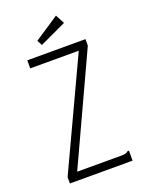

<svg xmlns="http://www.w3.org/2000/svg" viewBox="-146 -848 693 918"><g transform="rotate(-20 200.0 -388.5)"><path d="M46 -32 303 -582H56V-623H352V-590L98 -41H321Q337 -41 344.5 -43Q352 -45 358 -51H365V0H46ZM147 -668 133 -694 258 -777 282 -731Z"/></g></svg>

Font: Inconsolata Condensed Light
Style: Regular
Weight: 300
Width: 3
Monospace: yes
Designer: Raph Levien, Cyreal, Brenton Simpson
Foundry: Raph Levien, Cyreal, Google
Version: Version 3.001; ttfautohint (v1.8.2.53-6de2)